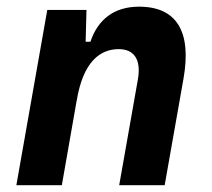

<svg xmlns="http://www.w3.org/2000/svg" viewBox="-20 -547 626 567"><path d="M28.3 0H162.6L206.5 -250.5V-249.5C225.1 -363.8 274.9 -401.9 330.6 -401.9C376 -401.9 397.5 -371.1 387.2 -312.5L332 0H466.3L522 -315.4C546.4 -454.6 501 -527.3 390.6 -527.3C317.4 -527.3 269 -489.7 247.1 -423.8H232.9L235.4 -517.6H119.6Z"/></svg>

Font: Cascadia Code
Style: Bold Italic
Weight: 700
Italic angle: -10°
Monospace: yes
Designer: Aaron Bell
Foundry: Saja Typeworks
Version: Version 2404.023